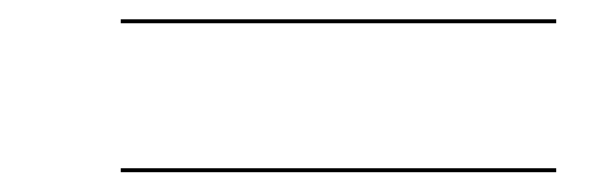

<svg xmlns="http://www.w3.org/2000/svg" viewBox="-20 -482 600 194"><path d="M102 -462.5V-458.5H542V-462.5ZM102 -312V-308H542V-312Z"/></svg>

Font: Bodoni* 36pt Fatface
Style: Italic
Weight: 900
Italic angle: -13°
Version: Version 2.3